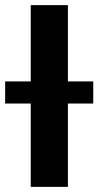

<svg xmlns="http://www.w3.org/2000/svg" viewBox="-63 -727 383 747"><path d="M201.2 -410.2H299.8V-324.2H201.2V0H56.6V-324.2H-43V-410.2H56.6V-707H201.2Z"/></svg>

Font: Pretendard
Style: Bold
Weight: 700
Designer: Base glyphs from Inter by Rasmus Andersson; Hangeul glyphs from Noto Sans CJK(Source Han Sans) by Jang Soo-young and Kan
Foundry: Kil Hyung-jin
Version: Version 1.309